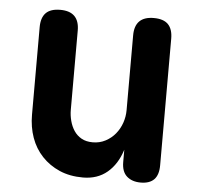

<svg xmlns="http://www.w3.org/2000/svg" viewBox="-45 -607 691 663"><g transform="rotate(5 300.0 -275.0)"><path d="M396 -494Q396 -527 412.5 -543.5Q429 -560 462 -560Q496 -560 512 -543.5Q528 -527 528 -494V-55Q528 -22 512.5 -6Q497 10 466 10Q436 10 418 -6Q400 -22 400 -55V-98Q384 -47 350 -18.5Q316 10 266 10Q220 10 184.5 -5.5Q149 -21 123.5 -48Q98 -75 85 -111.5Q72 -148 72 -191V-494Q72 -527 88 -543.5Q104 -560 138 -560Q171 -560 187.5 -543.5Q204 -527 204 -494V-219Q204 -200 209 -181Q214 -162 224 -147Q234 -132 250 -123Q266 -114 289 -114Q313 -114 333 -124.5Q353 -135 367 -152Q381 -169 388.5 -190.5Q396 -212 396 -235Z"/></g></svg>

Font: Maple Mono
Style: Bold
Weight: 700
Monospace: yes
Designer: subframe7536
Version: Version 7.200